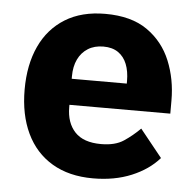

<svg xmlns="http://www.w3.org/2000/svg" viewBox="-45 -582 651 639"><g transform="rotate(5 281.0 -262.5)"><path d="M288 12Q208 12 151.5 -21.5Q95 -55 65.5 -117Q36 -179 36 -263Q36 -346 64.5 -407.5Q93 -469 148 -503Q203 -537 282 -537Q369 -537 422.5 -499.5Q476 -462 501 -401Q526 -340 526 -269V-225H189V-217Q189 -165 217.5 -134.5Q246 -104 305 -104Q352 -104 380.5 -123Q409 -142 434 -167L508 -75Q473 -35 416.5 -11.5Q360 12 288 12ZM285 -428Q255 -428 233.5 -414.5Q212 -401 200.5 -377Q189 -353 189 -320V-312H373V-321Q373 -353 363.5 -377Q354 -401 334.5 -414.5Q315 -428 285 -428Z"/></g></svg>

Font: IBM Plex Sans
Style: Bold
Weight: 700
Designer: Mike Abbink, Paul van der Laan, Pieter van Rosmalen
Foundry: Bold Monday
Version: Version 3.201